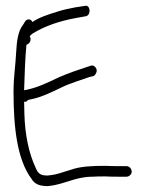

<svg xmlns="http://www.w3.org/2000/svg" viewBox="-20 -676 499 653"><path d="M26 -365C26 -243 38 -134 87 -68C98 -49 116 -43 143 -43C198 -48 235 -75 294 -75C306 -76 322 -76 338 -76C354 -75 370 -75 386 -75H410C419 -75 428 -83 428 -92C428 -102 420 -111 410 -111H386C370 -111 354 -111 338 -112C292 -112 253 -110 222 -99L193 -90C175 -84 162 -81 142 -79C117 -79 109 -86 101 -106C79 -153 65 -215 63 -288L62 -330H63C68 -329 72 -331 75 -336C79 -337 84 -338 89 -339C122 -346 159 -364 190 -379C216 -392 259 -405 284 -414L297 -417C301 -418 304 -422 306 -426C315 -439 302 -456 290 -453L278 -449C250 -440 209 -426 180 -413C142 -395 104 -376 62 -369C64 -424 65 -474 70 -524C80 -526 89 -540 81 -553C84 -556 87 -559 91 -562C133 -588 184 -605 240 -615L273 -621C291 -626 287 -661 269 -656L236 -651C214 -647 192 -642 174 -636C145 -627 113 -617 90 -601C86 -612 73 -613 66 -604L58 -591C41 -570 37 -535 35 -499C33 -455 26 -413 26 -365Z"/></svg>

Font: Stray Cat
Style: Cn
Weight: 400
Version: Version 1.0